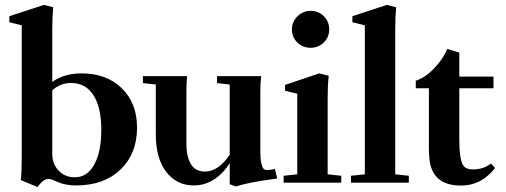

<svg xmlns="http://www.w3.org/2000/svg" viewBox="-20 -746 2068 784"><path d="M132.8 17.6 64.9 -10.7Q68.8 -31.2 68.8 -134.8V-642.6L18.1 -655.3V-679.7L159.2 -726.1L197.3 -716.3Q193.4 -676.3 193.4 -629.9V-411.6Q242.2 -446.3 313.5 -446.3Q415.5 -446.3 477.5 -385.5Q539.6 -324.7 539.6 -225.1Q539.6 -118.2 471.7 -53.5Q403.8 11.2 291.5 11.2Q247.6 11.2 216.8 -2.4Q187.5 -15.6 177.7 -15.6Q157.7 -15.6 132.8 17.6ZM193.4 -117.7Q193.4 -76.2 219.5 -49.1Q245.6 -22 285.6 -22Q335.9 -22 364.7 -73.7Q393.6 -125.5 393.6 -215.3Q393.6 -307.6 361.6 -357.4Q329.6 -407.2 270 -407.2Q227.5 -407.2 193.4 -377.4Z M771.5 11.2Q701.2 11.2 658.7 -44.2Q616.2 -99.6 616.2 -197.3V-400.9L563.5 -406.7V-435.1H743.7Q741.2 -400.9 741.2 -370.1V-160.6Q741.2 -104 760.3 -74.7Q779.3 -45.4 815.9 -45.4Q872.1 -45.4 918 -114.3V-400.9L866.2 -406.7V-435.1H1046.4Q1043 -403.3 1043 -370.1V-129.4Q1043 -97.7 1047.1 -79.6Q1051.3 -61.5 1056.6 -56.6Q1062 -51.8 1070.3 -51.8Q1088.4 -51.8 1102.5 -56.6L1111.8 -17.1Q992.2 -1.5 943.8 15.6L918 6.3V-80.1Q890.1 -35.6 852.5 -12.2Q814.9 11.2 771.5 11.2Z M1171.9 -626Q1171.9 -656.7 1194.6 -679.2Q1217.3 -701.7 1248 -701.7Q1280.3 -701.7 1302.2 -679.9Q1324.2 -658.2 1324.2 -626Q1324.2 -594.2 1302 -572.5Q1279.8 -550.8 1248 -550.8Q1216.3 -550.8 1194.1 -572.5Q1171.9 -594.2 1171.9 -626ZM1138.2 0V-28.3L1193.8 -34.2V-363.3L1144 -375.5V-399.4L1283.7 -446.3L1322.3 -436.5Q1317.9 -397.9 1317.9 -348.6V-34.2L1373.5 -28.3V0Z M1413.1 0V-28.3L1469.7 -34.2V-642.6L1418.9 -655.3V-679.7L1559.6 -726.1L1597.7 -716.3Q1593.8 -676.3 1593.8 -629.9V-34.2L1649.4 -28.3V0Z M1863.3 11.7Q1795.9 11.7 1764.2 -22Q1747.1 -40 1739.3 -66.2Q1731.4 -92.3 1731.4 -139.6V-385.7H1677.7V-416.5Q1716.8 -428.7 1754.2 -468.5Q1791.5 -508.3 1806.2 -546.4L1855.5 -531.2V-433.1H1995.1V-385.7H1855.5V-173.8Q1855.5 -100.6 1869.6 -73.7Q1879.9 -54.2 1911.6 -54.2Q1953.1 -54.2 1984.9 -78.1L2001.5 -60.1Q1945.8 11.7 1863.3 11.7Z"/></svg>

Font: Elstob
Style: Bold
Weight: 700
Designer: Peter S. Baker
Version: Version 1.015